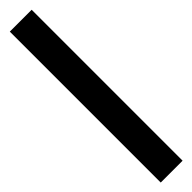

<svg xmlns="http://www.w3.org/2000/svg" viewBox="31 -175 564 564"><g transform="rotate(45 313.5 107.5)"><path d="M0 152.8V62H627V152.8Z"/></g></svg>

Font: Archivo Expanded SemiBold
Style: Regular
Weight: 600
Width: 7
Designer: Hector Gatti
Foundry: Omnibus-Type
Version: Version 2.001